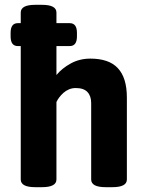

<svg xmlns="http://www.w3.org/2000/svg" viewBox="-20 -774 605 796"><path d="M154 -754Q214 -754 214 -722V-463Q237 -491 273.5 -511Q310 -531 355 -531Q392 -531 420.5 -521.5Q449 -512 468 -492Q487 -472 496.5 -441.5Q506 -411 506 -369V-30Q506 2 446 2H418Q358 2 358 -30V-347Q358 -376 342.5 -392.5Q327 -409 294 -409Q279 -409 266 -403.5Q253 -398 243 -389Q233 -380 225.5 -370Q218 -360 214 -351V-30Q214 2 154 2H126Q66 2 66 -30V-722Q66 -754 126 -754ZM269 -678Q299 -678 299 -638V-623Q299 -583 269 -583H54Q24 -583 24 -623V-638Q24 -678 54 -678Z"/></svg>

Font: Asap VF Beta
Style: Regular
Weight: 400
Designer: Pablo Cosgaya
Foundry: Pablo Cosgaya
Version: Version 1.007